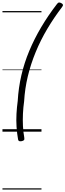

<svg xmlns="http://www.w3.org/2000/svg" viewBox="-20 -1070 532 1560"><path d="M483 -1011Q418 -926 364 -835Q310 -744 270 -647Q230 -550 206 -450Q182 -350 176 -247Q169 -198 166.5 -146.5Q164 -95 166.5 -46Q169 3 177 46Q180 62 175 68Q170 74 156 77Q143 79 136 76.5Q129 74 127 64Q118 14 114.5 -39Q111 -92 114 -145.5Q117 -199 124 -250Q130 -356 153.5 -457.5Q177 -559 218 -657Q259 -755 315 -849.5Q371 -944 441 -1035Q450 -1048 458.5 -1049.5Q467 -1051 479 -1044Q490 -1038 491.5 -1031Q493 -1024 483 -1011ZM0 460H317V470H0ZM0 -20H317V0H0ZM0 -505H317V-500H0ZM0 -980H317V-970H0Z"/></svg>

Font: Playwrite NO Guides
Style: Regular
Weight: 400
Designer: Veronika Burian, José Scaglione
Foundry: TypeTogether
Version: Version 1.003